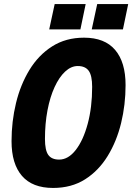

<svg xmlns="http://www.w3.org/2000/svg" viewBox="-20 -912 653 948"><path d="M242 16Q140 16 88.5 -43.5Q37 -103 37 -215Q37 -312 59 -403Q81 -494 125.5 -567Q170 -640 237.5 -683Q305 -726 395 -726Q497 -726 548.5 -665.5Q600 -605 600 -492Q600 -395 578 -304.5Q556 -214 511.5 -141.5Q467 -69 400 -26.5Q333 16 242 16ZM272 -124Q317 -124 354 -171.5Q391 -219 413 -300.5Q435 -382 435 -483Q435 -539 418 -562.5Q401 -586 364 -586Q331 -586 301.5 -558.5Q272 -531 249.5 -482Q227 -433 214.5 -367.5Q202 -302 202 -226Q202 -170 218.5 -147Q235 -124 272 -124ZM223 -767 250 -892H403L377 -767ZM433 -767 460 -892H613L587 -767Z"/></svg>

Font: Geist Mono ExtraBold
Style: Italic
Weight: 800
Italic angle: -12°
Monospace: yes
Designer: Basement.studio, Andrés Briganti, Mateo Zaragoza
Foundry: Basement.studio, Vercel, Andrés Briganti, Guido Ferreyra, Mateo Zaragoza
Version: Version 1.500; ttfautohint (v1.8.4.7-5d5b)